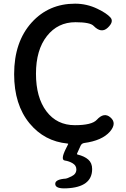

<svg xmlns="http://www.w3.org/2000/svg" viewBox="-20 -770 686 1046"><path d="M342 256Q282 259 281 233Q279 207 339 203Q344 203 370 190.5Q396 178 396 153Q396 132 376.5 120Q357 108 333 104.5Q309 101 338 42L351 16Q353 12 348 12Q222 0 141 -98Q57 -200 57 -366Q57 -542 153 -648Q246 -750 389 -750Q453 -750 511 -722Q561 -698 581.5 -675Q602 -652 567 -619Q532 -586 490 -629Q471 -649 391 -649Q295 -649 235.5 -573.5Q176 -498 176 -368.5Q176 -239 233 -163.5Q290 -88 388 -88Q480 -88 507 -117Q547 -161 582 -130Q618 -99 579 -53Q536 -4 439 9Q425 11 419 24L400 66Q398 71 403 72Q440 81 461 99.5Q482 118 482 151Q482 250 342 256Z"/></svg>

Font: Resource Han Rounded JP Medium
Style: Regular
Weight: 500
Designer: Cyano Hao (round all glyphs); Ryoko NISHIZUKA 西塚涼子 (kana, bopomofo & ideographs); Paul D. Hunt (Latin, Greek & Cyrillic)
Foundry: Cyano Hao
Version: 0.990